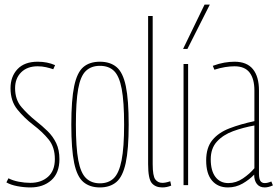

<svg xmlns="http://www.w3.org/2000/svg" viewBox="-20 -810 1214 840"><path d="M8 -12 17 -30Q36 -20 62 -15Q88 -10 113 -10Q160 -10 190 -36.5Q220 -63 220 -114Q220 -166 193 -199.5Q166 -233 125 -264Q86 -294 56 -331Q26 -368 26 -424Q26 -475 56.5 -507.5Q87 -540 145 -540Q187 -540 221 -525L213 -507Q199 -512 181.5 -516Q164 -520 145 -520Q99 -520 72.5 -493.5Q46 -467 46 -424Q46 -374 74 -341.5Q102 -309 137 -281Q165 -259 188.5 -236Q212 -213 226 -183.5Q240 -154 240 -114Q240 -53 204.5 -21.5Q169 10 113 10Q85 10 56 4.5Q27 -1 8 -12Z M292 -265Q292 -373 304.5 -433Q317 -493 344.5 -516.5Q372 -540 417 -540Q462 -540 490 -516.5Q518 -493 530.5 -433Q543 -373 543 -265Q543 -157 530 -97Q517 -37 489 -13.5Q461 10 417 10Q373 10 345 -13.5Q317 -37 304.5 -97Q292 -157 292 -265ZM312 -265Q312 -165 322.5 -109Q333 -53 356.5 -30.5Q380 -8 417 -8Q455 -8 478 -30.5Q501 -53 512 -109Q523 -165 523 -265Q523 -365 512.5 -421Q502 -477 479 -499.5Q456 -522 417 -522Q379 -522 355.5 -499.5Q332 -477 322 -421Q312 -365 312 -265Z M648 -740V-92Q648 -40 659.5 -25Q671 -10 690 -10Q697 -10 705 -11.5Q713 -13 725 -17L729 2Q710 10 690 10Q660 10 644 -9Q628 -28 628 -92V-740Z M783 0V-530H803V0ZM781 -596 875 -790H898L800 -596Z M882 -108Q882 -164 909 -197Q936 -230 984 -248.5Q1032 -267 1093 -280V-414Q1093 -465 1072 -492.5Q1051 -520 1006 -520Q987 -520 965 -516.5Q943 -513 918 -505L911 -522Q938 -532 961.5 -536Q985 -540 1006 -540Q1060 -540 1086.5 -507.5Q1113 -475 1113 -414V-50Q1113 -27 1119.5 -18Q1126 -9 1138 -9Q1151 -9 1167 -16L1174 1Q1163 6 1154 8Q1145 10 1138 10Q1116 10 1104 -5Q1092 -20 1092 -46Q1071 -24 1041.5 -7Q1012 10 977 10Q933 10 907.5 -20Q882 -50 882 -108ZM902 -113Q902 -63 922.5 -36Q943 -9 979 -9Q1013 -9 1043 -29.5Q1073 -50 1093 -74V-261Q1043 -252 999.5 -236Q956 -220 929 -190.5Q902 -161 902 -113Z"/></svg>

Font: Georama Condensed Thin
Style: Regular
Weight: 100
Width: 3
Designer: Jean-Baptiste Levee
Foundry: Production Type
Version: Version 1.000